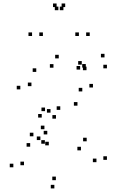

<svg xmlns="http://www.w3.org/2000/svg" viewBox="-20 -828 660 1072"><path d="M499 -339.5V-359.5H479V-339.5ZM463 -436V-456H443V-436ZM459 -450.5V-470.5H439V-450.5ZM308 -502V-522H288V-502ZM93.5 -329V-349H73.5V-329ZM292.5 -165.5V-185.5H272.5V-165.5ZM427.5 -439.5V-459.5H407.5V-439.5ZM577 -446.5V-466.5H557V-446.5ZM563.5 -507.5V-527.5H543.5V-507.5ZM436.5 -467V-487H416.5V-467ZM213 -171.5V-191.5H193V-171.5ZM166.5 -67V-87H146.5V-67ZM252.5 -16.5V-36.5H232.5V-16.5ZM432 11.5V-8.5H412V11.5ZM518.5 77.5V57.5H498.5V77.5ZM292 178V158H272V178ZM114 94.5V74.5H94V94.5ZM230.5 -25.5V-45.5H210.5V-25.5ZM205.5 -46V-66H185.5V-46ZM148.5 -9V-29H128.5V-9ZM54.5 106V86H34.5V106ZM283.5 224V204H263.5V224ZM577 64.5V44.5H557V64.5ZM464 -39V-59H444V-39ZM244 -77.5V-97.5H224V-77.5ZM228 -106.5V-126.5H208V-106.5ZM262 -199V-219H242V-199ZM231.5 -207.5V-227.5H211.5V-207.5ZM412.5 -238V-258H392.5V-238ZM316.5 -214.5V-234.5H296.5V-214.5ZM155.5 -347V-367H135.5V-347ZM182.5 -426.5V-446.5H162.5V-426.5ZM278.5 -450V-470H258.5V-450ZM439.5 -317.5V-337.5H419.5V-317.5ZM219.5 -627V-647H199.5V-627ZM334 -771V-791H314V-771ZM306 -771V-791H286V-771ZM420.5 -627V-647H400.5V-627ZM481 -627V-647H461V-627ZM344 -788.5V-808.5H324V-788.5ZM296 -788.5V-808.5H276V-788.5ZM159 -627V-647H139V-627Z"/></svg>

Font: Monaspace Argon Dots Var
Style: Regular
Weight: 400
Designer: Riley Cran and the Lettermatic Team
Version: Version 1.100 (Monaspace Argon Dots)